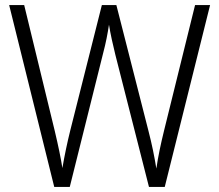

<svg xmlns="http://www.w3.org/2000/svg" viewBox="-20 -734 860 754"><path d="M805 -714H746L624 -220C611 -167 601 -120 594 -72C586 -121 577 -166 563 -220L437 -714H380L256 -222C244 -174 233 -121 225 -74C219 -113 209 -161 195 -220L75 -714H16L193 0H254L385 -525C396 -566 403 -604 408 -637C414 -599 423 -560 433 -519L565 0H627Z"/></svg>

Font: Noto Sans Armenian SemiCondensed Light
Style: Regular
Weight: 300
Width: 4
Designer: Monotype Design Team
Foundry: Monotype Imaging Inc.
Version: Version 2.008